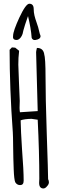

<svg xmlns="http://www.w3.org/2000/svg" viewBox="-20 -1019 334 1054"><path d="M173.8 -799.3C192.9 -802.2 202.6 -809.1 202.6 -820.8C202.6 -824.2 200.7 -827.6 198.7 -832.5C190.9 -865.7 187 -879.4 181.2 -894.5C170.9 -923.8 165 -944.8 165 -969.2C165 -988.8 156.7 -998.5 141.1 -998.5C127.9 -998.5 109.9 -973.1 85.9 -921.9C64 -874 51.8 -840.3 51.8 -821.3C50.8 -814.5 51.3 -807.6 56.6 -803.2C64.5 -798.8 72.8 -798.3 80.6 -801.8C91.8 -807.6 99.1 -819.3 104 -833C105 -840.8 109.9 -858.4 118.2 -885.3C123.5 -902.3 128.4 -916.5 133.8 -930.7C144.5 -885.7 151.4 -847.2 153.8 -811.5C157.2 -802.2 164.1 -798.3 173.8 -799.3ZM88.4 -465.3C85.9 -531.2 82.5 -598.1 80.6 -664.1C80.6 -688.5 81.5 -713.4 85 -740.2L63.5 -757.3L45.4 -758.8L32.7 -745.6C32.7 -607.9 38.6 -451.7 50.3 -293C51.3 -281.2 51.8 -254.9 52.2 -211.4C52.7 -168 53.7 -127.4 55.2 -89.8C56.6 -51.3 59.6 -28.3 63.5 -19C69.3 -8.8 78.6 -2.9 90.3 -2.9C103 -2.9 109.9 -10.3 109.9 -27.3C109.9 -64.9 106.9 -122.1 101.1 -196.8V-196.3C96.7 -267.1 93.8 -320.8 93.3 -358.4C105 -363.3 128.4 -366.2 152.8 -366.7L187 -361.8C192.9 -242.2 195.8 -134.8 195.8 -37.6L194.8 -15.1C194.8 5.4 203.1 15.6 218.3 15.6C225.6 15.6 232.9 10.7 239.3 2L238.8 2.9C246.1 -5.4 248.5 -11.7 248.5 -19C248.5 -24.9 246.6 -30.3 244.1 -35.6C244.1 -59.1 241.7 -139.2 236.8 -280.8C231.9 -423.3 230 -527.8 230 -595.7C230 -665 227.5 -707.5 222.2 -723.6L222.7 -722.7C218.3 -745.1 205.6 -755.9 182.6 -755.9C179.2 -741.7 178.2 -734.9 178.2 -732.4L187 -409.2L89.4 -402.8C88.4 -409.7 87.4 -417.5 87.4 -426.8Z"/></svg>

Font: Amatic Mod Bold ONEptTWO
Style: Bold
Weight: 700
Designer: David Occhino Design
Foundry: David Occhino Design
Version: Version 1.2